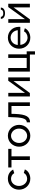

<svg xmlns="http://www.w3.org/2000/svg" viewBox="1864 -2605 864 4632"><g transform="rotate(-90 2296.0 -289.0)"><path d="M302 10Q243 10 194 -12Q145 -34 110 -71Q75 -108 55.5 -157.5Q36 -207 36 -262Q36 -317 55 -366Q74 -415 109 -451.5Q144 -488 192.5 -509.5Q241 -531 301 -531Q379 -531 435.5 -496.5Q492 -462 521 -404L435 -377Q415 -414 379 -434.5Q343 -455 299 -455Q263 -455 231 -440.5Q199 -426 176 -400Q153 -374 139.5 -339Q126 -304 126 -262Q126 -221 140 -185Q154 -149 177.5 -122.5Q201 -96 232.5 -81Q264 -66 300 -66Q323 -66 345.5 -72.5Q368 -79 386.5 -90Q405 -101 419 -116Q433 -131 439 -147L525 -121Q513 -93 491.5 -68.5Q470 -44 441 -27Q412 -10 376.5 0Q341 10 302 10Z M752 0V-444H572V-522H1020V-444H840V0Z M1336 10Q1277 10 1228.5 -12Q1180 -34 1145.5 -71Q1111 -108 1092 -157Q1073 -206 1073 -260Q1073 -315 1092.5 -364Q1112 -413 1146.5 -450Q1181 -487 1229.5 -509Q1278 -531 1336 -531Q1395 -531 1443.5 -509Q1492 -487 1526.5 -450Q1561 -413 1580.5 -364Q1600 -315 1600 -260Q1600 -206 1581 -157Q1562 -108 1527 -71Q1492 -34 1443.5 -12Q1395 10 1336 10ZM1163 -259Q1163 -218 1176.5 -183Q1190 -148 1213.5 -122Q1237 -96 1268.5 -81Q1300 -66 1336 -66Q1372 -66 1403.5 -81Q1435 -96 1459 -122.5Q1483 -149 1496.5 -184.5Q1510 -220 1510 -261Q1510 -302 1496.5 -337Q1483 -372 1459 -398.5Q1435 -425 1403.5 -440Q1372 -455 1336 -455Q1300 -455 1268.5 -439.5Q1237 -424 1213.5 -397.5Q1190 -371 1176.5 -335.5Q1163 -300 1163 -259Z M1661 -75Q1687 -75 1707.5 -88Q1728 -101 1744 -134Q1760 -167 1769.5 -224.5Q1779 -282 1782 -371L1788 -522H2143V0H2055V-444H1866L1864 -363Q1860 -256 1846 -185.5Q1832 -115 1807 -73Q1782 -31 1745.5 -13.5Q1709 4 1661 4Z M2284 0V-521H2372V-118L2664 -522H2744V0H2656V-395L2368 0Z M3296 123V0H2884V-522H2972V-77H3214V-522H3302V-77H3374V123Z M3703 10Q3644 10 3595 -11.5Q3546 -33 3511 -70Q3476 -107 3456.5 -156.5Q3437 -206 3437 -261Q3437 -316 3456.5 -365Q3476 -414 3511.5 -451Q3547 -488 3596 -509.5Q3645 -531 3704 -531Q3763 -531 3811.5 -509Q3860 -487 3894 -450.5Q3928 -414 3946.5 -366Q3965 -318 3965 -265Q3965 -254 3964.5 -245Q3964 -236 3963 -231H3530Q3533 -192 3548 -160Q3563 -128 3587 -105Q3611 -82 3641.5 -69Q3672 -56 3706 -56Q3730 -56 3753 -62.5Q3776 -69 3796 -80Q3816 -91 3831.5 -107.5Q3847 -124 3855 -143L3931 -122Q3918 -93 3895.5 -69Q3873 -45 3843.5 -27.5Q3814 -10 3778 0Q3742 10 3703 10ZM3883 -292Q3880 -330 3864.5 -362Q3849 -394 3825 -417Q3801 -440 3770 -452.5Q3739 -465 3704 -465Q3669 -465 3638 -452Q3607 -439 3583 -416Q3559 -393 3544.5 -361.5Q3530 -330 3527 -292Z M4062 0V-521H4150V-118L4442 -522H4522V0H4434V-395L4146 0ZM4293 -600Q4260 -600 4234.5 -608Q4209 -616 4191.5 -629.5Q4174 -643 4165.5 -661.5Q4157 -680 4157 -701H4206Q4206 -678 4226 -660Q4246 -642 4293 -642Q4316 -642 4331.5 -646.5Q4347 -651 4357 -659Q4367 -667 4372.5 -677.5Q4378 -688 4380 -701H4429Q4429 -680 4420.5 -661.5Q4412 -643 4394.5 -629.5Q4377 -616 4351.5 -608Q4326 -600 4293 -600Z"/></g></svg>

Font: Rising Sun
Style: Regular
Weight: 400
Designer: Matt McInerney, Pablo Impallari, Rodrigo Fuenzalida (Raleway font), Stephen Hutchings (Greek), Cristiano Sobral (main ch
Foundry: The Rising Sun Project Authors
Version: Version 4.327; ttfautohint (v1.8.4.7-5d5b-dirty)